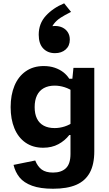

<svg xmlns="http://www.w3.org/2000/svg" viewBox="-20 -944 660 1159"><path d="M244.2 -545.3Q280.6 -545.3 310.6 -535.1Q340.7 -524.8 362.6 -507.7Q384.5 -490.5 397.9 -468.8H427.1V-388.5Q399.8 -408.1 369.6 -417.6Q339.4 -427.1 310 -427.1Q271.8 -427.1 244.5 -412.1Q217.3 -397.1 203.3 -368.2Q189.2 -339.2 189.2 -297.4Q189.2 -256.3 203.1 -228.1Q217 -199.8 244 -185.4Q270.9 -170.9 309.7 -170.9Q340.2 -170.9 370.2 -180.5Q400.2 -190.2 427.1 -209.8V-129.2H398.4Q372.4 -95.2 332.6 -73.7Q292.8 -52.2 240.2 -52.2Q178.6 -52.2 134.2 -83Q89.9 -113.8 67 -169.2Q44.2 -224.5 44.2 -297.4Q44.2 -370.7 67.5 -426.7Q90.8 -482.7 136 -514Q181.1 -545.3 244.2 -545.3ZM300.3 195.3Q223.3 195.3 173.7 177.2Q124.1 159 98.2 127.2Q72.3 95.4 61.7 51.4L192.6 24.8Q207.4 61.7 232.2 79.7Q257 97.7 300.3 97.7Q350.3 97.7 377.9 71.3Q405.5 44.9 405.5 -14.9V-442.1H414.2L423.3 -534.2H549.2V-30.9Q549.2 48.3 522 98.2Q494.8 148.2 440 171.8Q385.2 195.3 300.3 195.3ZM401.4 -704.8Q401.4 -667.3 376.4 -645.2Q351.3 -623.1 311.8 -623.1Q268.1 -623.1 240.9 -651.5Q213.7 -679.9 213.7 -734.4Q213.7 -802.1 257 -849Q300.2 -896 367.2 -923.9L408.9 -872.2Q369.2 -852.2 345.5 -836.8Q321.7 -821.4 305 -799.8Q288.3 -778.2 286.6 -749.6L263.6 -775.1Q285.2 -787.2 312.3 -787.2Q337.8 -787.2 358 -777.2Q378.2 -767.2 389.8 -748.6Q401.4 -729.9 401.4 -704.8Z"/></svg>

Font: Monaspace Neon Var ExtraLight
Style: Regular
Weight: 200
Designer: Riley Cran and the Lettermatic Team
Version: Version 1.200 (Monaspace Neon Var)